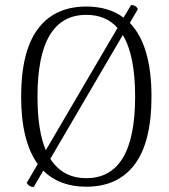

<svg xmlns="http://www.w3.org/2000/svg" viewBox="-20 -729 670 763"><path d="M582 -345Q582 -165 515.5 -76Q449 13 323 13Q216 13 152 -51L114 14Q96 14 86 -2L130 -77Q64 -168 64 -345Q64 -525 130.5 -614Q197 -703 323 -703Q412 -703 471 -659L501 -709Q520 -709 528 -693L496 -638Q582 -549 582 -345ZM162 -132 447 -618Q401 -670 323 -670Q129 -670 129 -345Q129 -210 162 -132ZM517 -345Q517 -509 468 -590L180 -98Q229 -21 323 -21Q517 -21 517 -345Z"/></svg>

Font: Arima Madurai Light
Style: Regular
Weight: 300
Designer: Joana Correia and Natanael Gama
Foundry: NDISCOVER
Version: Version 1.019